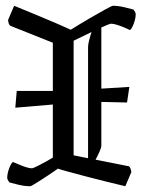

<svg xmlns="http://www.w3.org/2000/svg" viewBox="-20 -636 505 665"><path d="M8 -567 29 -616Q66 -601 108 -583.5Q150 -566 182.5 -552Q215 -538 225 -533Q257 -553 289.5 -572Q322 -591 345 -603.5Q368 -616 371 -616Q389 -616 410.5 -611Q432 -606 442 -603Q450 -593 450 -587Q450 -572 443 -553.5Q436 -535 430 -532Q426 -534 413.5 -539.5Q401 -545 387 -549.5Q373 -554 364 -554Q361 -554 331 -541V-329L428 -335L420 -281L331 -283V-132Q331 -125 325 -111.5Q319 -98 311 -83L427 -60Q433 -54 435 -40L414 9Q385 2 348 -7Q311 -16 275.5 -25.5Q240 -35 214 -42Q188 -49 181 -52Q145 -27 116.5 -9Q88 9 85 9Q66 9 44.5 4Q23 -1 13 -4Q5 -14 5 -20Q5 -35 12 -53.5Q19 -72 25 -75Q30 -73 42.5 -67.5Q55 -62 68.5 -57.5Q82 -53 91 -53Q94 -53 115 -63.5Q136 -74 163 -90V-274L33 -263L38 -321H163V-488L15 -547Q9 -553 8 -567ZM235 -98 285 -88V-473Q285 -488 297 -525Q265 -510 235 -495Z"/></svg>

Font: Grenze Gotisch Light
Style: Regular
Weight: 300
Designer: Renata Polastri
Foundry: Omnibus-Type
Version: Version 1.001